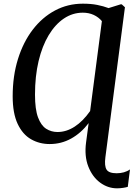

<svg xmlns="http://www.w3.org/2000/svg" viewBox="-20 -773 730 1045"><path d="M617 252Q567 252 524.8 220.8Q482.5 189.5 460.5 133Q438.5 76.5 448.5 2L462.5 -103Q421 -48.5 367.2 -18.8Q313.5 11 250.5 11Q194.5 11 148.8 -15.2Q103 -41.5 76 -99Q49 -156.5 49 -249Q49 -359.5 77.8 -451.8Q106.5 -544 158.2 -611.5Q210 -679 279.5 -716Q349 -753 431 -753Q476 -753 509.5 -746.2Q543 -739.5 571 -729L637 -749.5H642.5L660 -733.5L553.5 83.5Q547.5 130 560 150Q572.5 170 615 170Q635.5 170 654.2 164.8Q673 159.5 687.5 149L675.5 244Q665.5 247 649.5 249.5Q633.5 252 617 252ZM293 -54.5Q341 -54.5 386 -83.5Q431 -112.5 470.5 -168.5L534.5 -658Q516.5 -679.5 490 -691.8Q463.5 -704 431 -704Q375 -704 327.8 -672.2Q280.5 -640.5 245 -581.5Q209.5 -522.5 190 -440.5Q170.5 -358.5 170.5 -258Q170.5 -178 187 -134Q203.5 -90 231.2 -72.2Q259 -54.5 293 -54.5Z"/></svg>

Font: Merriweather 28pt Medium
Style: Italic
Weight: 500
Italic angle: -7.8°
Version: Version 2.101